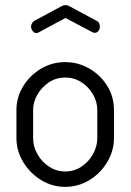

<svg xmlns="http://www.w3.org/2000/svg" viewBox="-20 -721 509 748"><path d="M234 7Q183 7 140 -19.5Q97 -46 70.5 -89.5Q44 -133 44 -183V-292Q44 -342 70 -384.5Q96 -427 139 -453Q182 -479 234 -479Q285 -479 328.5 -453.5Q372 -428 398 -386Q424 -344 424 -292V-183Q424 -134 398 -90Q372 -46 328.5 -19.5Q285 7 234 7ZM234 -53Q269 -53 297 -71.5Q325 -90 342 -120Q359 -150 359 -183V-292Q359 -324 342.5 -353Q326 -382 297.5 -400.5Q269 -419 234 -419Q199 -419 171 -400.5Q143 -382 126 -353Q109 -324 109 -292V-183Q109 -150 126 -120Q143 -90 171.5 -71.5Q200 -53 234 -53ZM122 -592Q114 -592 107.5 -600Q101 -608 101 -618Q101 -624 104.5 -630Q108 -636 114 -640L218 -696Q227 -701 235 -701Q244 -701 252 -696L356 -640Q363 -637 366 -630.5Q369 -624 369 -617Q369 -607 363 -600Q357 -593 349 -593Q347 -593 344 -594Q341 -595 339 -596L235 -651L131 -595Q129 -594 126.5 -593Q124 -592 122 -592Z"/></svg>

Font: Dosis
Style: Regular
Weight: 400
Designer: EdgarTolentino, PabloImpallari, IginoMarini
Foundry: EdgarTolentino, PabloImpallari, IginoMarini
Version: Version 3.001; ttfautohint (v1.8.2)